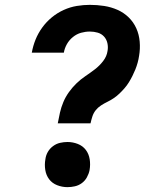

<svg xmlns="http://www.w3.org/2000/svg" viewBox="-20 -763 640 791"><path d="M218 -255Q222 -277 227 -299Q232 -321 241 -342.5Q250 -364 264 -383.5Q278 -403 295 -419.5Q312 -436 332 -449.5Q352 -463 371 -477.5Q390 -492 405 -511.5Q420 -531 423 -553Q426 -569 422.5 -585Q419 -601 408.5 -612.5Q398 -624 382.5 -628.5Q367 -633 350 -633Q332 -633 314 -628Q296 -623 280.5 -610.5Q265 -598 255.5 -581Q246 -564 243 -546H111Q116 -574 126.5 -600Q137 -626 154 -649.5Q171 -673 193.5 -691.5Q216 -710 242.5 -722Q269 -734 296.5 -738.5Q324 -743 350 -743Q380 -743 409 -738.5Q438 -734 464 -722.5Q490 -711 510 -691.5Q530 -672 541.5 -646.5Q553 -621 555.5 -591.5Q558 -562 553 -533Q551 -519 547 -504.5Q543 -490 537.5 -476.5Q532 -463 525.5 -450Q519 -437 511 -424Q503 -411 493 -399.5Q483 -388 472 -377.5Q461 -367 448.5 -358.5Q436 -350 422.5 -343.5Q409 -337 396 -328.5Q383 -320 374 -308.5Q365 -297 360.5 -283Q356 -269 353 -255ZM258 8Q236 8 215.5 0Q195 -8 182.5 -24.5Q170 -41 166.5 -63Q163 -85 167 -107Q169 -123 177 -137Q185 -151 198.5 -161Q212 -171 227.5 -174.5Q243 -178 258 -178Q280 -178 300.5 -170Q321 -162 333.5 -145.5Q346 -129 349.5 -107Q353 -85 349 -62Q346 -47 338 -32.5Q330 -18 317 -8.5Q304 1 288.5 4.5Q273 8 258 8Z"/></svg>

Font: Iosevka Curly XBdExObl
Style: Regular
Weight: 800
Width: 7
Italic angle: -9°
Monospace: yes
Designer: Belleve Invis
Foundry: Belleve Invis
Version: Version 11.1.0; ttfautohint (v1.8.3)